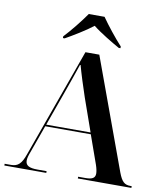

<svg xmlns="http://www.w3.org/2000/svg" viewBox="-98 -1011 932 1091"><g transform="rotate(10 367.5 -465.5)"><path d="M204 -781V-771H214C255 -794 327 -837 370 -871C412 -837 485 -794 526 -771H536V-781C499 -821 447 -886 416 -931H325C294 -886 242 -821 204 -781ZM2 0H244V-10H191C144 -10 122 -21 122 -50C122 -64 127 -81 136 -104L192 -260H455L514 -94C521 -73 524 -57 524 -45C524 -19 506 -10 468 -10H426V0H735V-10H728C693 -10 677 -25 658 -75L424 -714H344L118 -85C98 -28 78 -10 39 -10H2ZM196 -270 268 -471C288 -528 311 -591 328 -643C342 -591 366 -516 385 -460L452 -270Z"/></g></svg>

Font: Noto Serif Display SemiBold
Style: Regular
Weight: 600
Designer: Monotype Design Team
Foundry: Monotype Imaging Inc.
Version: Version 2.009